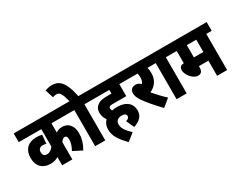

<svg xmlns="http://www.w3.org/2000/svg" viewBox="-112 -1522 2900 2306"><g transform="rotate(-30 1338.0 -368.5)"><path d="M722 -501V-622H0V-501H313V-259C290 -227 261 -205 222 -205C194 -205 168 -216 168 -265C168 -303 191 -325 230 -325C249 -325 265 -323 278 -319L289 -438C266 -444 240 -447 210 -447C94 -447 28 -376 28 -266C28 -144 101 -84 204 -84C249 -84 281 -94 313 -115V0H454V-239C469 -263 488 -280 508 -280C528 -280 542 -264 542 -226C542 -179 524 -132 500 -89L622 -27C665 -102 682 -169 682 -234C682 -340 625 -400 541 -400C506 -400 479 -391 454 -372V-501Z M911 -501H986V-622H897C850 -851 776 -896 684 -896C651 -896 619 -889 590 -877L626 -763C642 -769 660 -773 678 -773C727 -773 747 -729 774 -622H709V-501H771V0H911Z M1243 -74 1293 35C1380 4 1428 -38 1428 -120C1428 -202 1373 -277 1229 -277C1207 -277 1184 -274 1163 -270C1156 -280 1152 -291 1152 -303C1152 -312 1154 -319 1160 -324C1167 -331 1177 -334 1201 -334H1395V-501H1469V-622H973V-501H1256V-450H1207C1119 -450 1084 -438 1054 -412C1030 -392 1015 -362 1015 -322C1015 -276 1032 -241 1052 -213C1023 -184 1005 -145 1005 -96C1005 -2 1055 65 1144 159L1245 79C1171 8 1145 -34 1145 -86C1145 -133 1177 -160 1229 -160C1271 -160 1290 -145 1290 -120C1290 -96 1272 -83 1243 -74Z M1821 -68C1764 -121 1709 -181 1669 -228C1747 -265 1795 -328 1795 -422C1795 -455 1791 -481 1786 -501H1851V-622H1457V-501H1648C1652 -485 1655 -465 1655 -444C1655 -412 1647 -386 1631 -366C1610 -387 1586 -398 1558 -398C1502 -398 1481 -361 1481 -322C1481 -290 1493 -258 1520 -217C1562 -155 1627 -78 1718 17Z M2040 -501H2115V-622H1838V-501H1900V0H2040Z M2601 -501H2676V-622H2102V-501H2191V-331C2142 -331 2127 -302 2127 -268C2127 -205 2198 -115 2266 -115C2310 -115 2331 -139 2331 -195V-210H2462V0H2601ZM2462 -501V-331H2331V-501Z"/></g></svg>

Font: Noto Sans Devanagari UI Condensed ExtraBold
Style: Regular
Weight: 800
Width: 3
Designer: Jelle Bosma - Monotype Design Team
Foundry: Monotype Imaging Inc.
Version: Version 2.004